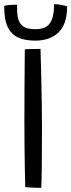

<svg xmlns="http://www.w3.org/2000/svg" viewBox="-20 -894 340 917"><path d="M177 3Q168.5 3 154 2.8Q139.5 2.5 124.8 1.5Q110 0.5 100.5 -0.5Q99.5 -38.5 98.5 -93.8Q97.5 -149 97 -208.2Q96.5 -267.5 96.5 -316Q96.5 -384 97 -471.5Q97.5 -559 98.5 -658.5Q103 -659 112.2 -659.2Q121.5 -659.5 132.8 -659.8Q144 -660 154.8 -660.2Q165.5 -660.5 173.5 -660.5Q175.5 -596.5 177 -529Q178.5 -461.5 179.5 -399Q180.5 -336.5 180.5 -287Q180.5 -266 180.2 -233.2Q180 -200.5 180 -163.8Q180 -127 179.5 -92.5Q179 -58 178.5 -32.2Q178 -6.5 177 3ZM300.5 -863.5Q300.5 -777 258.8 -738.5Q217 -700 150 -700Q79 -700 44.8 -728.5Q10.5 -757 3 -815Q1.5 -826.5 0.8 -839.5Q0 -852.5 0 -866Q9 -868.5 19.8 -869.5Q30.5 -870.5 41.5 -871Q52.5 -871.5 61.5 -871.5Q61.5 -855 62 -839Q62.5 -823 65.5 -809Q70.5 -784 89.2 -769.2Q108 -754.5 149 -754.5Q198.5 -754.5 218.5 -783.2Q238.5 -812 238.5 -874Q256.5 -874 273.5 -870.5Q290.5 -867 300.5 -863.5Z"/></svg>

Font: Grandstander Thin Light
Style: Regular
Weight: 300
Version: Version 1.200